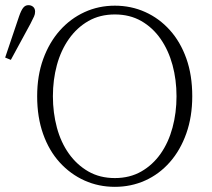

<svg xmlns="http://www.w3.org/2000/svg" viewBox="-40 -710 823 744"><path d="M-20 -487 34 -647Q42 -670 50 -680Q58 -690 70 -690Q81 -690 88.5 -683.5Q96 -677 96 -665Q96 -655 92 -646.5Q88 -638 78 -618L2 -478ZM405 14Q342 14 287.5 -10.5Q233 -35 191.5 -80.5Q150 -126 127 -191Q104 -256 104 -337Q104 -417 127.5 -481.5Q151 -546 192 -592Q233 -638 287.5 -663Q342 -688 405 -688Q468 -688 522.5 -663.5Q577 -639 618 -593.5Q659 -548 682 -483.5Q705 -419 705 -337Q705 -258 682 -193Q659 -128 618 -81.5Q577 -35 522.5 -10.5Q468 14 405 14ZM405 -20Q463 -20 507.5 -45.5Q552 -71 582.5 -114.5Q613 -158 628.5 -215.5Q644 -273 644 -337Q644 -401 628.5 -458Q613 -515 582.5 -559Q552 -603 507.5 -628.5Q463 -654 405 -654Q347 -654 302.5 -628.5Q258 -603 227 -559Q196 -515 180.5 -458Q165 -401 165 -337Q165 -273 180.5 -215.5Q196 -158 227 -114.5Q258 -71 302.5 -45.5Q347 -20 405 -20Z"/></svg>

Font: Source Serif 4 18pt Light
Style: Regular
Weight: 300
Designer: Frank Grießhammer
Foundry: Adobe Systems Incorporated
Version: Version 4.004;hotconv 1.0.116;makeotfexe 2.5.65601